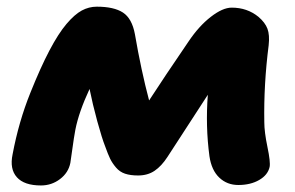

<svg xmlns="http://www.w3.org/2000/svg" viewBox="-20 -550 892 581"><path d="M104 11.2Q53.2 11.2 31 -13.7Q8.8 -38.6 18.1 -83Q36.6 -181.6 71.8 -269Q102.5 -345.7 129.6 -397.2Q156.7 -448.7 181.2 -477.5Q205.6 -506.3 227.3 -518.1Q249 -529.8 272.9 -529.8Q324.7 -529.8 352.1 -512Q379.4 -494.1 388.2 -446.8Q407.2 -336.4 431.2 -246.1Q476.1 -315.4 550.8 -424.8Q582 -471.2 617.9 -499Q653.8 -526.9 681.2 -526.9Q728 -526.9 762.2 -499Q782.2 -481.9 789.3 -463.1Q796.4 -444.3 793 -413.1Q777.8 -294.4 779.8 -180.2Q779.8 -150.9 789.3 -105.2Q798.8 -59.6 795.9 -44.9Q790.5 -20.5 764.4 -5.4Q738.3 9.8 701.2 9.8Q667 9.8 643.6 -12.5Q620.1 -34.7 613.8 -77.1Q601.6 -168 608.9 -263.2Q499 -93.3 486.8 -75.2Q468.8 -47.4 447.8 -33.2Q426.8 -19 397.9 -19Q374.5 -19 358.4 -24.4Q342.3 -29.8 331.1 -43Q319.8 -56.2 313.2 -69.8Q306.6 -83.5 297.9 -107.9Q288.6 -131.3 274.4 -182.9Q260.3 -234.4 251 -280.8Q218.3 -210.4 208 -157.2Q203.6 -133.8 199 -99.6Q194.3 -65.4 192.9 -57.1Q187 -27.3 161.6 -8.1Q136.2 11.2 104 11.2Z"/></svg>

Font: Shantell Sans Normal
Style: Italic
Weight: 800
Italic angle: -11.31°
Designer: Stephen Nixon, Anya Danilova, Shantell Martin
Foundry: Arrow Type
Version: Version 1.006;[559af2be0]